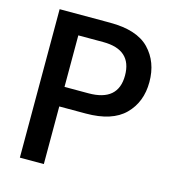

<svg xmlns="http://www.w3.org/2000/svg" viewBox="-106 -794 797 882"><g transform="rotate(15 292.5 -353.0)"><path d="M183 0H69V-706H309Q437 -706 495.5 -645.5Q554 -585 554 -489Q554 -394 494 -334Q434 -274 309 -274H183ZM297 -367Q438 -367 438 -489Q438 -612 301 -612H183V-367Z"/></g></svg>

Font: Ulagadi Sans Medium
Style: Regular
Weight: 500
Designer: Ninad Kale (Devanagari), Jonny Pinhorn (Latin)
Foundry: Indian Type Foundry
Version: Version 3.01;March 29, 2020;FontCreator 12.0.0.2522 64-bit; 